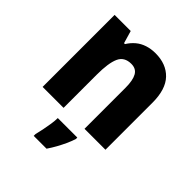

<svg xmlns="http://www.w3.org/2000/svg" viewBox="-216 -688 1037 1037"><g transform="rotate(45 303.0 -169.5)"><path d="M367 -560Q449 -560 496.5 -510.5Q544 -461 544 -359V0H384V-313Q384 -370 368 -398.5Q352 -427 315 -427Q262 -427 243 -384.5Q224 -342 224 -253V0H64V-550H187L208 -478H215Q231 -504 253 -522.5Q275 -541 304 -550.5Q333 -560 367 -560ZM390 72Q382 97 370.5 122Q359 147 345.5 171.5Q332 196 315 221H217V207Q222 188 227.5 161Q233 134 237 107.5Q241 81 241 61H390Z"/></g></svg>

Font: Noto Sans Khmer SemiCondensed ExtraBold
Style: Regular
Weight: 800
Width: 4
Designer: Danh Hong and the Monotype Design Team
Foundry: Monotype Imaging Inc.
Version: Version 2.004